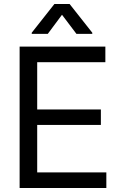

<svg xmlns="http://www.w3.org/2000/svg" viewBox="-20 -940 607 960"><path d="M78.1 -707H506.8V-628.9H166V-392.6H484.4V-315.4H166V-78.1H511.7V0H78.1ZM290 -866.2 218.8 -770.5H138.7V-776.4L252 -919.9H328.1L441.4 -776.4V-770.5H362.3Z"/></svg>

Font: Pretendard GOV
Style: Regular
Weight: 400
Designer: Base glyphs from Inter by Rasmus Andersson; Hangeul glyphs from Noto Sans CJK(Source Han Sans) by Jang Soo-young and Kan
Foundry: Kil Hyung-jin
Version: Version 1.309